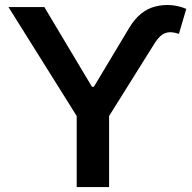

<svg xmlns="http://www.w3.org/2000/svg" viewBox="-20 -756 776 776"><path d="M14.2 -727.5H159.2L351.6 -405.3H359.4L502 -643.1Q544.4 -713.9 607.7 -729.7Q670.9 -745.6 732.9 -720.2L703.1 -619.1Q670.4 -630.4 648.2 -622.3Q626 -614.3 605.5 -582L420.9 -287.1V0H290V-287.1Z"/></svg>

Font: Inter Display Semi Bold
Style: Regular
Weight: 600
Designer: Rasmus Andersson
Foundry: rsms
Version: Version 4.000;git-37864ae